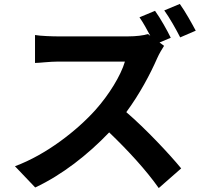

<svg xmlns="http://www.w3.org/2000/svg" viewBox="-20 -887 1040 976"><path d="M975 -731C957 -765 921 -830 894 -867L815 -834C842 -797 875 -738 896 -697ZM791 -671 848 -695C832 -729 795 -795 768 -832L689 -799C708 -772 727 -737 744 -705L732 -714C712 -707 672 -702 629 -702H276C247 -702 185 -704 158 -709V-567C180 -567 233 -574 276 -574H615C594 -502 533 -404 466 -329C373 -225 216 -101 56 -42L159 66C296 2 427 -101 535 -214C631 -122 722 -23 787 69L901 -31C842 -103 721 -232 622 -317C690 -409 744 -511 779 -591C788 -612 806 -642 814 -654Z"/></svg>

Font: Spoqa Han Sans Neo Bold
Style: Bold
Weight: 700
Designer: [Spoqa Han Sans Neo] Dong-huui Kim  Younghwa Kang  Yujin Lee  [Noto Sans] Ryoko NISHIZUKA  (kana & ideographs); Paul D. 
Foundry: Spoqa (http://www.spoqa-han-sans.com)
Version: Version 1.000